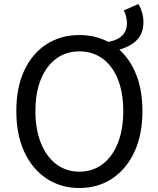

<svg xmlns="http://www.w3.org/2000/svg" viewBox="-20 -920 782 953"><path d="M374 -67.9Q439.9 -67.9 489 -105Q538.1 -142.1 564.9 -209.7Q591.8 -277.3 591.8 -369.1Q591.8 -460.4 564.9 -526.9Q538.1 -593.3 489 -629.2Q439.9 -665 374 -665Q308.6 -665 259.5 -629.2Q210.4 -593.3 183.1 -526.9Q155.8 -460.4 155.8 -369.1Q155.8 -277.3 183.1 -209.7Q210.4 -142.1 259.5 -105Q308.6 -67.9 374 -67.9ZM374 13.2Q282.2 13.2 211.4 -33.4Q140.6 -80.1 100.8 -165.8Q61 -251.5 61 -369.1Q61 -486.3 100.8 -570.8Q140.6 -655.3 211.4 -700.7Q282.2 -746.1 374 -746.1Q453.1 -746.1 518.1 -711.9Q609.9 -729.5 609.9 -804.2Q609.9 -820.3 606 -837.4Q602.1 -854.5 594.2 -868.2L667 -899.9Q678.2 -881.8 685.1 -858.4Q691.9 -835 691.9 -810.1Q691.9 -755.4 660.2 -722.2Q628.4 -689 571.8 -673.8Q626 -626 656.5 -548.6Q687 -471.2 687 -369.1Q687 -251.5 647 -165.8Q606.9 -80.1 536.4 -33.4Q465.8 13.2 374 13.2Z"/></svg>

Font: Source Han Sans CN
Style: Regular
Weight: 400
Designer: Ryoko NISHIZUKA  (kana, bopomofo & ideographs); Paul D. Hunt (Latin, Greek & Cyrillic); Sandoll Communications , Soo-you
Foundry: Adobe
Version: Version 2.004;hotconv 1.0.118;makeotfexe 2.5.65603